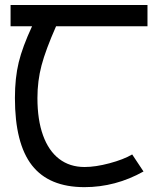

<svg xmlns="http://www.w3.org/2000/svg" viewBox="-20 -745 640 772"><path d="M40 -351Q40 -431.5 55.2 -494.2Q70.5 -557 109 -639.5H22.5V-725H573V-639.5H205.5Q163.5 -544.5 147 -482Q130.5 -419.5 130.5 -351Q130.5 -263 153 -200.8Q175.5 -138.5 218 -106Q260.5 -73.5 320 -73.5Q364 -73.5 420.2 -88.5Q476.5 -103.5 511.5 -124L557 -55.5Q444.5 7.5 319.5 7.5Q177 7.5 108.5 -80.2Q40 -168 40 -351Z"/></svg>

Font: JuliaMono Medium
Style: Regular
Weight: 500
Monospace: yes
Designer: cormullion
Foundry: corm
Version: Version 0.054; ttfautohint (v1.8.4)